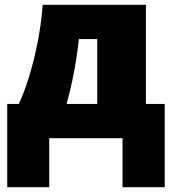

<svg xmlns="http://www.w3.org/2000/svg" viewBox="-20 -573 713 796"><path d="M585 -553V-142H663V203H488V0H184V203H10V-142H58Q81 -191 101 -256.5Q121 -322 136 -398Q151 -474 157 -553ZM307 -411Q302 -364 295 -320.5Q288 -277 278.5 -233.5Q269 -190 256 -142H383V-411Z"/></svg>

Font: Noto Sans Display Black
Style: Regular
Weight: 900
Designer: Monotype Design Team
Foundry: Monotype Imaging Inc.
Version: Version 2.003